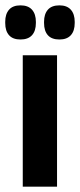

<svg xmlns="http://www.w3.org/2000/svg" viewBox="-28 -697 300 717"><path d="M57 0V-490.5H185V0ZM48.5 -549.5Q20 -549.5 5.8 -565.5Q-8.5 -581.5 -8.5 -611V-615.5Q-8.5 -644.5 5.8 -660.8Q20 -677 48.5 -677Q77 -677 91.5 -660.8Q106 -644.5 106 -615.5V-611Q106 -581.5 91.5 -565.5Q77 -549.5 48.5 -549.5ZM194 -549.5Q165 -549.5 150.8 -565.5Q136.5 -581.5 136.5 -611V-615.5Q136.5 -644.5 150.8 -660.8Q165 -677 194 -677Q222 -677 236.5 -660.8Q251 -644.5 251 -615.5V-611Q251 -581.5 236.5 -565.5Q222 -549.5 194 -549.5Z"/></svg>

Font: Anek Tamil Medium SemiBold
Style: Regular
Weight: 600
Version: Version 1.003